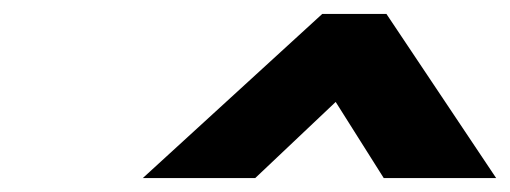

<svg xmlns="http://www.w3.org/2000/svg" viewBox="-20 -860 731 275"><path d="M529.6 -605H690.6L533.5 -840H441.5L184.6 -605H345.6L460.8 -714Z"/></svg>

Font: Hussar Nova
Style: 76
Weight: 700
Foundry: Cannot Into Space Fonts
Version: Version 0.99